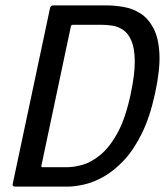

<svg xmlns="http://www.w3.org/2000/svg" viewBox="-20 -693 621 713"><path d="M556 -347Q537 -259 507 -198Q477 -137 440.5 -98Q404 -59 366 -37.5Q328 -16 293 -8Q258 0 231 0H35Q31 0 28.5 -2.5Q26 -5 27 -9L166 -664Q169 -673 178 -673H374Q406 -673 440 -667Q474 -661 502.5 -642.5Q531 -624 550 -588Q569 -552 572 -493.5Q575 -435 556 -347ZM466 -347Q481 -419 480.5 -466Q480 -513 468.5 -540.5Q457 -568 438.5 -581Q420 -594 398.5 -597.5Q377 -601 358 -601H253Q247 -601 245.5 -599.5Q244 -598 243 -594L134 -79Q133 -75 134 -73.5Q135 -72 139 -72H228Q254 -72 286.5 -81Q319 -90 353.5 -118.5Q388 -147 417.5 -201.5Q447 -256 466 -347Z"/></svg>

Font: Glory Thin Medium
Style: Italic
Weight: 500
Italic angle: -12°
Version: Version 1.011